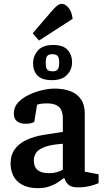

<svg xmlns="http://www.w3.org/2000/svg" viewBox="-20 -969 546 999"><path d="M178 10Q127 10 95 -8Q63 -26 49 -55Q35 -84 35 -118Q35 -162 56.5 -192Q78 -222 117 -240.5Q156 -259 206 -267L307 -283V-352Q307 -376 299.5 -394Q292 -412 274 -421.5Q256 -431 224 -431Q203 -431 190 -428.5Q177 -426 173 -424L158 -334Q157 -333 145 -329Q133 -325 113 -325Q86 -325 69 -337.5Q52 -350 52 -379Q52 -412 74.5 -436Q97 -460 131 -476Q165 -492 200.5 -500Q236 -508 263 -508Q313 -508 348 -494Q383 -480 402 -451.5Q421 -423 421 -379V-76L493 -62V-16Q491 -15 476 -9.5Q461 -4 438 1Q415 6 388 6Q351 6 336 -8Q321 -22 316 -41H310Q299 -32 280 -19.5Q261 -7 235.5 1.5Q210 10 178 10ZM234 -68Q261 -68 281 -75Q301 -82 307 -86V-221Q249 -217 216 -205.5Q183 -194 169.5 -176Q156 -158 156 -134Q156 -68 234 -68ZM250 -552Q197 -552 174.5 -576.5Q152 -601 152 -639Q152 -677 177 -706Q202 -735 257 -735Q309 -735 332 -709Q355 -683 355 -645Q355 -607 329 -579.5Q303 -552 250 -552ZM254 -598Q273 -598 280.5 -608Q288 -618 288 -643Q288 -671 279 -679Q270 -687 252 -687Q232 -687 225 -677Q218 -667 218 -643Q218 -614 226.5 -606Q235 -598 254 -598ZM183 -758 150 -796 251 -913Q263 -927 275 -937.5Q287 -948 300 -949Q317 -950 335 -930.5Q353 -911 358 -871Z"/></svg>

Font: Faustina Light SemiBold
Style: Regular
Weight: 600
Version: Version 1.200